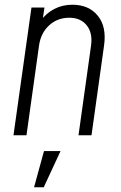

<svg xmlns="http://www.w3.org/2000/svg" viewBox="-20 -572 513 812"><path d="M37 0 113 -540H168L158 -472L151 -483Q175 -516 209.5 -534Q244 -552 286 -552Q356 -552 393.8 -505.2Q431.5 -458.5 420 -379L367 0H312L365 -379Q372.5 -432.5 346.8 -464.8Q321 -497 273 -497Q223 -497 187.8 -464.8Q152.5 -432.5 145 -379L92 0ZM124 220 166 67H236L165 220Z"/></svg>

Font: Mohave Light Light
Style: Italic
Weight: 300
Italic angle: -8°
Version: Version 2.003